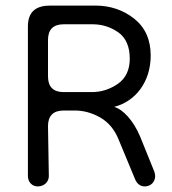

<svg xmlns="http://www.w3.org/2000/svg" viewBox="-20 -652 616 688"><path d="M115 16C139 16 155 -1 155 -21L152 -200C152 -237 171 -256 208 -256H248C279 -256 309 -248 339 -231C369 -214 391 -187 405 -152L464 -10C471 7 483 16 499 16C520 16 536 0 536 -21C536 -25 535 -30 533 -37L482 -163C458 -220 421 -260 389 -269C464 -288 520 -357 520 -453C520 -510 500 -554 461 -585C422 -616 375 -632 322 -632H160C111 -632 80 -612 80 -557V-21C80 -1 94 16 115 16ZM208 -322C171 -322 152 -341 152 -378V-509C152 -546 171 -565 208 -565H312C346 -565 377 -555 404 -536C431 -517 445 -485 445 -442C445 -402 431 -372 403 -352C374 -332 343 -322 309 -322Z"/></svg>

Font: Dongle Light
Style: Regular
Weight: 300
Designer: Yanghee Ryu
Foundry: Yanghee Ryu
Version: Version 2.000